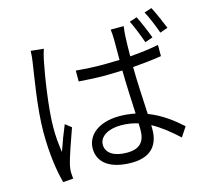

<svg xmlns="http://www.w3.org/2000/svg" viewBox="-119 -958 1239 1143"><g transform="rotate(-15 500.0 -386.5)"><path d="M227 -751 148 -759C148 -738 145 -714 142 -692C130 -608 96 -417 96 -271C96 -135 113 -27 133 46L196 41C195 30 193 16 193 7C192 -5 194 -24 197 -38C207 -86 244 -188 268 -256L231 -285C213 -243 188 -177 172 -129C164 -184 160 -228 160 -282C160 -396 190 -591 210 -688C214 -706 221 -735 227 -751ZM809 -789 763 -774C782 -736 806 -675 821 -632L869 -649C854 -690 827 -753 809 -789ZM908 -819 862 -804C883 -767 906 -708 922 -664L970 -681C954 -721 927 -783 908 -819ZM657 -176 658 -138C658 -70 633 -25 545 -25C470 -25 418 -54 418 -108C418 -158 473 -192 551 -192C589 -192 624 -186 657 -176ZM721 -758H641C643 -740 645 -714 645 -697V-570L546 -568C487 -568 434 -571 377 -576V-509C436 -505 487 -502 544 -502L645 -505C646 -420 651 -317 655 -237C624 -243 592 -247 557 -247C427 -247 354 -182 354 -101C354 -14 426 40 558 40C692 40 727 -41 727 -119V-146C781 -117 832 -76 884 -28L923 -87C870 -135 805 -185 724 -216C720 -304 713 -408 712 -508C773 -513 833 -519 889 -528V-597C835 -586 775 -579 712 -574C713 -621 713 -670 715 -698C716 -717 718 -737 721 -758Z"/></g></svg>

Font: ChiuKong Gothic CL Normal
Style: Regular
Weight: 350
Designer: Ryoko NISHIZUKA 西塚涼子 (kana, bopomofo & ideographs); Paul D. Hunt (Latin, Greek & Cyrillic); Sandoll Communications 산돌커뮤니
Foundry: Adobe
Version: Version 1.300